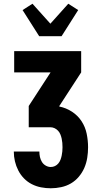

<svg xmlns="http://www.w3.org/2000/svg" viewBox="-20 -794 540 1029"><path d="M252 215Q226 215 200 210Q174 205 150.5 193Q127 181 108.5 162Q90 143 78 119.5Q66 96 60 70.5Q54 45 54 18H191Q191 33 194 47Q197 61 204.5 73.5Q212 86 225 93.5Q238 101 252 101Q264 101 274.5 96Q285 91 292.5 82Q300 73 304 62.5Q308 52 310.5 40.5Q313 29 314 17.5Q315 6 315 -5Q315 -17 314 -28.5Q313 -40 310.5 -51.5Q308 -63 303.5 -74Q299 -85 291 -93.5Q283 -102 272.5 -107Q262 -112 250 -112H134V-226L251 -406H56V-520H415V-406L298 -226V-223Q334 -216 365.5 -195.5Q397 -175 417 -144.5Q437 -114 444.5 -77.5Q452 -41 452 -5Q452 24 447.5 52Q443 80 432 105.5Q421 131 402.5 153Q384 175 360 189Q336 203 308 209Q280 215 252 215ZM190 -600 101 -740 154 -774 250 -667 346 -774 399 -740 310 -600Z"/></svg>

Font: Iosevka SS18 Heavy
Style: Regular
Weight: 900
Monospace: yes
Designer: Belleve Invis
Foundry: Belleve Invis
Version: Version 25.1.1; ttfautohint (v1.8.4)